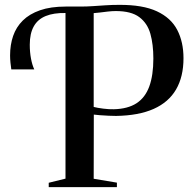

<svg xmlns="http://www.w3.org/2000/svg" viewBox="-20 -770 792 790"><path d="M180.5 0V-18L249.5 -35V-722L245 -732.5L249.5 -743H310.5Q338 -743 363 -744.8Q388 -746.5 414.2 -748.2Q440.5 -750 470.5 -750Q567.5 -750.5 625.5 -723.5Q683.5 -696.5 709.2 -647Q735 -597.5 735 -530.5Q735 -454.5 704.5 -402Q674 -349.5 612.5 -322Q551 -294.5 457.5 -293Q446 -293 427.2 -293.8Q408.5 -294.5 391 -296Q373.5 -297.5 366 -298.5L365.5 -34.5L461 -18.5V0ZM448.5 -320.5Q506 -322 541.8 -345.2Q577.5 -368.5 594.2 -414.2Q611 -460 611 -529.5Q611 -587 598.8 -630.8Q586.5 -674.5 553.2 -699.5Q520 -724.5 456.5 -724.5Q441.5 -724.5 424 -722.5Q406.5 -720.5 391 -718.5Q375.5 -716.5 365.5 -716V-330Q381 -326 404.8 -323Q428.5 -320 448.5 -320.5ZM26.5 -484.5Q24.5 -498 23 -513Q21.5 -528 21.5 -542Q21.5 -585.5 34 -622Q46.5 -658.5 73.8 -685.5Q101 -712.5 144.8 -727.8Q188.5 -743 250.5 -743L255.5 -730L250.5 -716.5Q201 -717.5 168 -704Q135 -690.5 118.8 -661.2Q102.5 -632 102.5 -586Q102.5 -555.5 107.5 -529Q112.5 -502.5 121 -484.5Z"/></svg>

Font: Merriweather 144pt Medium
Style: Regular
Weight: 500
Version: Version 2.100